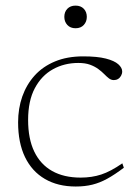

<svg xmlns="http://www.w3.org/2000/svg" viewBox="-20 -670 504 700"><path d="M283 -464.5Q334.5 -464.5 365.8 -456.5Q397 -448.5 411.2 -435.8Q425.5 -423 425.5 -409.5Q425.5 -401 421.2 -393.5Q417 -386 410.2 -382Q403.5 -378 395 -378Q385.5 -378 377.2 -384.2Q369 -390.5 360 -399.8Q351 -409 338.5 -418.2Q326 -427.5 308.5 -434Q291 -440.5 265.5 -440.5Q214.5 -440.5 173 -417.5Q131.5 -394.5 107 -348.5Q82.5 -302.5 82.5 -232.5Q82.5 -164 105 -117.2Q127.5 -70.5 170.2 -46.5Q213 -22.5 274 -22.5Q315 -22.5 349.2 -33.8Q383.5 -45 426 -74.5L431.5 -58.5Q398.5 -33.5 371.2 -18.5Q344 -3.5 316.8 3.2Q289.5 10 256 10Q191 10 143.8 -17.5Q96.5 -45 71.2 -97.2Q46 -149.5 46 -224Q46 -274.5 61.2 -318Q76.5 -361.5 106.2 -394.5Q136 -427.5 180.5 -446Q225 -464.5 283 -464.5ZM255.5 -567Q236.5 -567 225.5 -579Q214.5 -591 214.5 -608.5Q214.5 -626.5 225.5 -638Q236.5 -649.5 255.5 -649.5Q274.5 -649.5 285.5 -638Q296.5 -626.5 296.5 -608.5Q296.5 -591 285.5 -579Q274.5 -567 255.5 -567Z"/></svg>

Font: Newsreader ExtraLight
Style: Regular
Weight: 250
Designer: Hugues Gentile
Foundry: Production Type
Version: Version 1.003